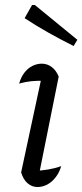

<svg xmlns="http://www.w3.org/2000/svg" viewBox="-20 -746 331 772"><path d="M133 -25 117 -59Q147 -60 174 -64.5Q201 -69 226 -78Q219 -53 204 -33.5Q189 -14 170 -4Q151 6 131 6Q108 6 90.5 -9.5Q73 -25 65 -53L152 -458L164 -421Q130 -422 106 -419.5Q82 -417 57 -410Q64 -435 77.5 -453Q91 -471 109.5 -480.5Q128 -490 148 -490Q170 -490 188 -476.5Q206 -463 216 -438ZM276 -561Q224 -587 175 -614.5Q126 -642 79 -673L109 -726H120L291 -586Z"/></svg>

Font: Piazzolla 24pt
Style: Italic
Weight: 400
Italic angle: -11.3°
Designer: Juan Pablo del Peral
Foundry: Huerta Tipografica
Version: Version 2.005